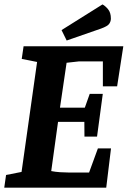

<svg xmlns="http://www.w3.org/2000/svg" viewBox="-24 -860 586 880"><path d="M-4.5 0 3.8 -58 74.8 -72 146 -576 75.6 -590 84.1 -648H541.2L512.8 -464.2H447.5V-578.7H338.7L281.2 -572.3L250.9 -366.4H364.7L387.2 -429.7H447.1L420.8 -234H363.1L362.6 -301.3H242L210.8 -75.9Q230.2 -72.1 251.3 -70.7Q272.4 -69.3 290.1 -69.3H384.3L424.7 -179.8H484.8L462.9 0ZM281.6 -674.3 258.1 -722.1 445.7 -839.7Q457.9 -833.5 471.1 -817.9Q484.2 -802.4 484.2 -774.8Q484.2 -761.9 476.5 -750.8Q468.8 -739.7 438.7 -728.9Z"/></svg>

Font: Faustina Light
Style: Italic
Weight: 300
Italic angle: -8°
Designer: Alfonso Garcia
Foundry: http://www.omnibus-type.com
Version: Version 1.200